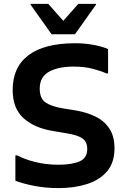

<svg xmlns="http://www.w3.org/2000/svg" viewBox="-20 -954 650 986"><path d="M59 -156H69Q105 -136 161 -122Q217 -108 280 -108Q348 -108 388 -125Q428 -142 428 -188Q428 -225 405 -242Q382 -259 330 -268L254 -281Q158 -296 101.5 -346.5Q45 -397 45 -492Q45 -610 127 -671Q209 -732 367 -732Q415 -732 460.5 -723.5Q506 -715 535 -702V-577H526Q498 -590 455.5 -601Q413 -612 358 -612Q279 -612 231.5 -585.5Q184 -559 184 -499Q184 -449 213 -428.5Q242 -408 300 -398L374 -386Q429 -376 473 -354Q517 -332 542.5 -292.5Q568 -253 568 -192Q568 -120 530.5 -75Q493 -30 427.5 -9Q362 12 280 12Q215 12 156 0.5Q97 -11 59 -26ZM245 -778 137 -930V-934H228L305 -847L382 -934H473V-930L365 -778Z"/></svg>

Font: Kufam SemiBold
Style: Regular
Weight: 600
Designer: Wael Morcos, Artur Schmal
Foundry: Original Type
Version: Version 1.300; ttfautohint (v1.8.3)